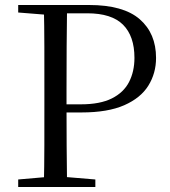

<svg xmlns="http://www.w3.org/2000/svg" viewBox="-20 -748 681 768"><path d="M52.8 0V-30.1L190.9 -42.1H217.6L361.4 -30.1V0ZM155.3 0Q157.3 -83.6 157.4 -167.7Q157.5 -251.7 157.5 -336.8V-391.1Q157.5 -476.1 157.4 -560.4Q157.3 -644.8 155.3 -728H248.3Q247.1 -645.2 246.6 -560.7Q246.1 -476.1 246.1 -391.1V-321.1Q246.1 -246.5 246.6 -165.3Q247.1 -84.1 248.3 0ZM202.2 -298.2V-330.7H303.8Q380 -330.7 427.3 -354.3Q474.5 -377.9 496.2 -420Q517.8 -462.1 517.8 -516.5Q517.8 -603.6 472.1 -649.2Q426.4 -694.8 329 -694.8H202.2V-728H336.1Q473.3 -728 538.8 -671.2Q604.2 -614.4 604.2 -516.3Q604.2 -455.1 573.5 -405.6Q542.8 -356.1 476.9 -327.1Q411 -298.2 306.2 -298.2ZM52.8 -698V-728H202.2V-686.9H190.9Z"/></svg>

Font: Noto Serif SC ExtraLight
Style: Regular
Weight: 200
Designer: Ryoko NISHIZUKA 西塚涼子 (kana & ideographs); Frank Grießhammer (Latin, Greek & Cyrillic); Wenlong ZHANG 张文龙 (bopomofo); San
Foundry: Adobe
Version: Version 2.002-H1;hotconv 1.1.0;makeotfexe 2.6.0